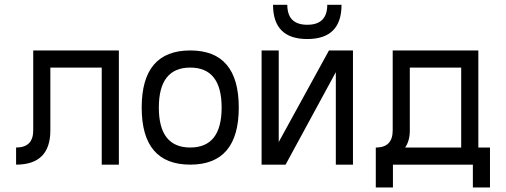

<svg xmlns="http://www.w3.org/2000/svg" viewBox="-20 -704 2164 821"><path d="M488.3 -488.3V0H415V-415H195.3V-146.5Q195.3 0 48.8 0V-73.2Q122.1 -73.2 122.1 -146.5V-488.3Z M585.9 -244.1Q585.9 -488.3 793.5 -488.3Q1001 -488.3 1001 -244.1Q1001 0 793.5 0Q585.9 0 585.9 -244.1ZM927.7 -244.1Q927.7 -415 793.5 -415Q659.2 -415 659.2 -244.1Q659.2 -73.2 793.5 -73.2Q927.7 -73.2 927.7 -244.1Z M1098.6 0V-488.3H1171.9V-96.7L1386.7 -488.3H1489.3V0H1416V-395.5L1201.2 0ZM1147.5 -683.6H1208.5Q1208.5 -598.1 1293.9 -598.1Q1379.4 -598.1 1379.4 -683.6H1440.4Q1440.4 -537.1 1293.9 -537.1Q1147.5 -537.1 1147.5 -683.6Z M1590.3 -73.2Q1659.2 -74.7 1659.2 -146.5V-488.3H2025.4V-73.2H2075.2V97.7H2002V0H1660.2V97.7H1586.9V-73.2ZM1732.4 -146.5Q1732.4 -101.6 1712.4 -73.2H1952.1V-415H1732.4Z"/></svg>

Font: Sanitrixie
Style: Regular
Weight: 400
Designer: Jayvee D. Enaguas (Grand Chaos)
Version: Version 1.1 - 6/9/2013